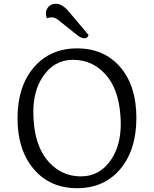

<svg xmlns="http://www.w3.org/2000/svg" viewBox="-20 -979 808 1008"><path d="M564 -142Q614 -216 614 -328Q614 -350 612 -374Q602 -514 533 -589.5Q464 -665 363.5 -665Q263 -665 204 -575Q155 -501 155 -392Q155 -218 237 -128Q305 -53 405 -53Q505 -53 564 -142ZM385 -725Q527 -725 611.5 -626.5Q696 -528 696 -360Q696 -192 611.5 -91.5Q527 9 385 9Q243 9 157.5 -91Q72 -191 72 -358Q72 -525 157.5 -625Q243 -725 385 -725ZM445 -795Q439 -778 424 -778Q409 -778 390 -791L286 -874Q267 -888 252 -888Q237 -888 226 -883Q221 -897 221 -910Q221 -923 228 -934Q242 -959 275 -959Q308 -959 345 -914Z"/></svg>

Font: Laila
Style: Regular
Weight: 400
Designer: Hitesh Malaviya
Foundry: Indian Type Foundry
Version: Version 1.302;PS 1.0;hotconv 1.0.78;makeotf.lib2.5.61930; tt